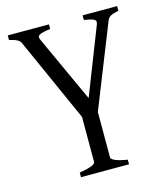

<svg xmlns="http://www.w3.org/2000/svg" viewBox="-105 -534 729 848"><g transform="rotate(-15 260.0 -110.0)"><path d="M509.8 -433.1Q495.1 -429.7 486.1 -426.8Q477.1 -423.8 471.2 -420.2Q465.3 -416.5 462.2 -411.9Q459 -407.2 456.1 -399.9L306.6 -24.4V183.6Q306.6 190.9 323.2 198.7Q339.8 206.5 379.9 213.4V234.4H160.2V213.4Q181.2 210 195.3 206.3Q209.5 202.6 217.8 199Q226.1 195.3 229.7 191.4Q233.4 187.5 233.4 183.6V-21.5L64 -399.9Q59.6 -413.6 46.9 -420.7Q34.2 -427.7 9.8 -433.1V-454.1H198.2V-433.1Q160.6 -428.2 148.4 -421.6Q136.2 -415 143.1 -399.9L283.2 -94.2L402.8 -399.9Q405.3 -407.2 404.5 -412.4Q403.8 -417.5 397.9 -421.1Q392.1 -424.8 381.1 -427.5Q370.1 -430.2 352.1 -433.1V-454.1H509.8Z"/></g></svg>

Font: Noto Serif Devanagari
Style: Regular
Weight: 400
Designer: Monotype Design Team
Foundry: Monotype Imaging Inc.
Version: Version 1.01